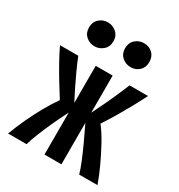

<svg xmlns="http://www.w3.org/2000/svg" viewBox="-177 -865 914 982"><g transform="rotate(30 280.0 -374.0)"><path d="M16 0Q33 -46 56.5 -97Q80 -148 107 -196Q134 -244 160 -280Q132 -324 107.5 -364.5Q83 -405 61 -444.5Q39 -484 20 -524H128Q141 -491 159 -451.5Q177 -412 196 -373.5Q215 -335 231 -305V-524H331V-305Q346 -335 364.5 -373.5Q383 -412 400.5 -452Q418 -492 431 -524H540Q520 -484 498 -444Q476 -404 452 -363.5Q428 -323 400 -280Q428 -244 454 -196.5Q480 -149 503.5 -98.5Q527 -48 544 0H436Q428 -28 412.5 -66Q397 -104 376 -150Q355 -196 331 -245V0H231V-248Q206 -199 185.5 -154Q165 -109 149.5 -70Q134 -31 125 0ZM388 -607Q359 -607 337.5 -626Q316 -645 316 -677Q316 -710 337.5 -729Q359 -748 388 -748Q418 -748 438.5 -729Q459 -710 459 -677Q459 -645 438.5 -626Q418 -607 388 -607ZM175 -607Q146 -607 124.5 -626Q103 -645 103 -677Q103 -710 124.5 -729Q146 -748 175 -748Q203 -748 225 -729Q247 -710 247 -677Q247 -645 225 -626Q203 -607 175 -607Z"/></g></svg>

Font: Ubuntu Sans Mono SemiBold
Style: Regular
Weight: 600
Monospace: yes
Designer: Dalton Maag Ltd
Foundry: Dalton Maag Ltd
Version: Version 1.006